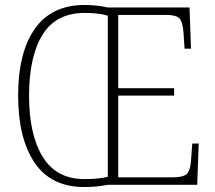

<svg xmlns="http://www.w3.org/2000/svg" viewBox="-20 -744 867 773"><path d="M320 9Q185 9 119 -89.5Q53 -188 53 -359Q53 -533 120.5 -628.5Q188 -724 321 -724Q344 -724 368.5 -721.5Q393 -719 413 -714H743L749 -548H723L719 -610Q716 -655 703 -669.5Q690 -684 646 -684H456V-389H681V-359H456V-30H675Q716 -30 731 -43Q746 -56 749 -96L754 -166H780L774 0H414Q369 9 320 9ZM320 -23Q353 -23 374.5 -25.5Q396 -28 414 -32V-681Q393 -687 369.5 -689.5Q346 -692 321 -692Q206 -692 151.5 -604.5Q97 -517 97 -358Q97 -202 152 -112.5Q207 -23 320 -23Z"/></svg>

Font: Noto Serif Armenian SemiCondensed ExtraLight
Style: Regular
Weight: 200
Width: 4
Designer: Monotype Design Team
Foundry: Monotype Imaging Inc.
Version: Version 2.008; ttfautohint (v1.8.4.7-5d5b)